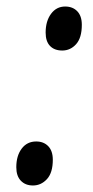

<svg xmlns="http://www.w3.org/2000/svg" viewBox="-20 -561 285 589"><path d="M120 -461Q120 -496 136.5 -518.5Q153 -541 180 -541Q203 -541 217 -526.5Q231 -512 231 -485Q231 -445 213.5 -425.5Q196 -406 171 -406Q147 -406 133.5 -420Q120 -434 120 -461ZM30 -48Q30 -83 46.5 -105Q63 -127 91 -127Q114 -127 128 -112.5Q142 -98 142 -71Q142 -31 124 -11.5Q106 8 81 8Q58 8 44 -6.5Q30 -21 30 -48Z"/></svg>

Font: Noto Serif Cond
Style: Italic
Weight: 400
Width: 3
Italic angle: -12°
Designer: Monotype Design Team
Foundry: Monotype Imaging Inc.
Version: Version 1.001